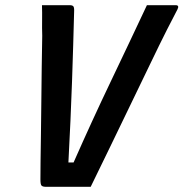

<svg xmlns="http://www.w3.org/2000/svg" viewBox="-20 -720 708 741"><path d="M249 -700Q260 -700 263.5 -695Q267 -690 266 -673Q263 -551 258 -406Q253 -261 244 -93H264Q335 -254 406.5 -403.5Q478 -553 547 -700H658Q673 -700 665 -684Q652 -660 624 -604.5Q596 -549 560 -474Q524 -399 483.5 -315.5Q443 -232 403.5 -150Q364 -68 330 1H158Q145 1 140.5 -3.5Q136 -8 136 -27Q136 -50 136.5 -95.5Q137 -141 138 -200.5Q139 -260 139.5 -326.5Q140 -393 141 -459Q142 -525 143 -582Q142 -612 142.5 -641.5Q143 -671 142 -700Z"/></svg>

Font: Recursive Mn Lnr St SmB
Style: Italic
Weight: 600
Italic angle: -15°
Monospace: yes
Version: Version 1.079;hotconv 1.0.112;makeotfexe 2.5.65598; ttfautoh